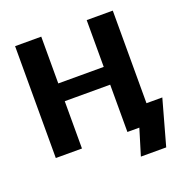

<svg xmlns="http://www.w3.org/2000/svg" viewBox="-155 -868 1128 1175"><g transform="rotate(-20 409.5 -280.0)"><path d="M706.5 -125.5H809.6L727.5 169.9H562.5L614.3 0H536.6V-308.1H240.7V0H70.3V-728.5H240.7V-423.8H536.6V-728.5H706.5Z"/></g></svg>

Font: Lato-ExtraBold
Style: Regular
Weight: 500
Designer: Lukasz Dziedzic with Adam Twardoch and Botio Nikoltchev
Foundry: tyPoland Lukasz Dziedzic
Version: ""